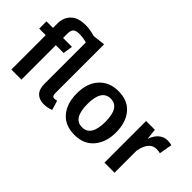

<svg xmlns="http://www.w3.org/2000/svg" viewBox="-68 -1232 1725 1725"><g transform="rotate(45 794.5 -370.0)"><path d="M514 15Q456 15 423 -18.5Q390 -52 390 -120V-645Q344 -659 295 -659Q253 -659 235 -642.5Q217 -626 217 -586V-529H330L316 -437H217V0H89V-437H6V-529H89V-587Q89 -659 135.5 -707Q182 -755 280 -755Q335 -755 399 -736L518 -749V-129Q518 -88 545 -88Q563 -88 578 -93L605 -3Q562 15 514 15Z M905 15Q785 15 720.5 -61Q656 -137 656 -265Q656 -395 724.5 -469.5Q793 -544 906 -544Q1027 -544 1090.5 -467.5Q1154 -391 1154 -265Q1154 -142 1089 -63.5Q1024 15 905 15ZM905 -82Q1019 -82 1019 -265Q1019 -447 906 -447Q791 -447 791 -265Q791 -175 818.5 -128.5Q846 -82 905 -82Z M1400 0H1272V-529H1383L1395 -425Q1415 -483 1451 -513Q1487 -543 1533 -543Q1562 -543 1586 -536L1564 -412Q1540 -418 1517 -418Q1427 -418 1400 -282Z"/></g></svg>

Font: Trujillo Medium
Style: Regular
Weight: 500
Designer: Fira Sans original fonts by bBox Type GmbH, Carrois Corporate GbR, & Edenspiekermann AG / Changes by Cristiano Sobral
Foundry: Fira Sans original fonts by bBox Type GmbH, Carrois Corporate GbR, & Edenspiekermann AG / Changes by Cristiano Sobral
Version: Version 4.301;October 17, 2021;FontCreator 14.0.0.2814 64-bi